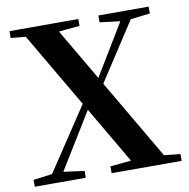

<svg xmlns="http://www.w3.org/2000/svg" viewBox="-82 -822 890 902"><g transform="rotate(-10 363.0 -370.5)"><path d="M11.9 0V-32.6L121.8 -47.3H145.6L255.2 -32.6V0ZM72.4 0 334.3 -394.5 362.2 -374.4H356.5L340 -345.4L127.8 0ZM378.4 0V-32.6L530.5 -47.3H572L712.4 -32.6V0ZM391.7 -388.5 362.2 -405.4H367.6L383.4 -432.9L569.5 -740.5H621ZM503 0 69.5 -740.5H225.5L658.9 0ZM21.7 -707.9V-740.5H349.9V-707.9L206.2 -694.2H161.9ZM445.7 -707.9V-740.5H685.3V-707.9L576 -694.9H551.7Z"/></g></svg>

Font: Noto Serif JP
Style: Regular
Weight: 200
Designer: Ryoko NISHIZUKA 西塚涼子 (kana & ideographs); Frank Grießhammer (Latin, Greek & Cyrillic); Wenlong ZHANG 张文龙 (bopomofo); San
Foundry: Adobe
Version: Version 2.001;hotconv 1.1.0;makeotfexe 2.6.0